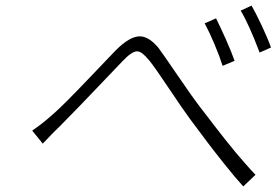

<svg xmlns="http://www.w3.org/2000/svg" viewBox="-20 -704 996 691"><path d="M757.5 -638.1Q772.4 -608.3 792.8 -562.7Q813.2 -517 824.2 -485.1L781.2 -467Q770.6 -500.7 751.8 -545.3Q733 -589.8 716.6 -620ZM885.3 -683.9Q900.2 -658 922.1 -611.7Q943.9 -565.3 955.3 -533L914.4 -514.9Q876.1 -616.1 846.2 -665.8ZM95.9 -234Q131.7 -258.2 168.3 -290.8Q205.3 -322.4 298.3 -420.1Q391.3 -517.8 397.7 -524.1Q447.4 -573.2 483 -573.2Q515.6 -573.2 550.1 -532Q566.8 -509.6 619.7 -432Q672.6 -354.4 701.3 -317.1Q702.8 -315.3 726.6 -284.3Q750.4 -253.2 759.1 -242Q767.8 -230.8 790.8 -201.5Q813.9 -172.2 828.5 -155Q843 -137.8 862.9 -115.1Q882.8 -92.3 899.5 -74.9L855.5 -33Q826.7 -64.6 787.6 -113.6Q748.6 -162.6 726.4 -192.1Q704.2 -221.6 663 -277Q639.6 -308.6 588.4 -385.1Q537.3 -461.6 517.4 -486.2Q502.8 -503.6 492.7 -511.4Q482.6 -519.2 473 -519.2Q454.2 -519.2 420.1 -483Q402.3 -464.5 354.8 -414.6Q307.2 -364.7 266 -321.9Q224.8 -279.1 197.8 -252.1Q174.7 -230.5 133.9 -187.1Z"/></svg>

Font: Karasuma Gothic
Style: Light Italic
Weight: 300
Italic angle: 9.39998°
Designer: Rasmus Andersson / Ryoko Nishizuka
Foundry: rsms
Version: Version 1.00